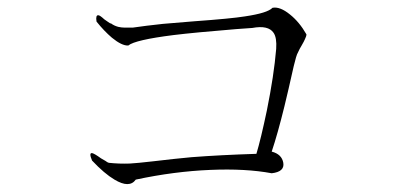

<svg xmlns="http://www.w3.org/2000/svg" viewBox="-20 -621 1040 502"><path d="M327.1 -548.8H305.7Q297.9 -548.8 289.1 -550.8Q278.3 -553.7 270.5 -559.6Q267.6 -559.6 262.7 -563.5Q259.8 -565.4 252.9 -570.3Q241.2 -581.1 237.3 -581.1Q229.5 -582 232.4 -564.5Q252 -540 272.5 -522.5Q298.8 -501 315.4 -502Q333 -516.6 433.6 -529.3Q489.3 -536.1 597.7 -544.9L639.6 -547.9Q681.6 -555.7 695.3 -535.2Q704.1 -522.5 702.1 -493.2Q696.3 -423.8 677.7 -332Q662.1 -257.8 650.4 -218.8Q555.7 -215.8 480.5 -210Q437.5 -206.1 379.9 -199.2Q336.9 -194.3 319.3 -193.4Q292 -192.4 264.6 -195.3Q260.7 -196.3 255.9 -200.2Q252 -202.1 244.1 -207Q226.6 -219.7 220.7 -220.7Q211.9 -221.7 220.7 -201.2Q252.9 -167 279.3 -151.4Q318.4 -127.9 335 -151.4Q435.5 -172.9 530.3 -176.8Q622.1 -180.7 690.4 -168Q724.6 -171.9 720.7 -195.3Q716.8 -217.8 690.4 -224.6Q706.1 -271.5 723.6 -342.8Q733.4 -382.8 748 -448.2L753.9 -470.7Q755.9 -478.5 760.7 -487.3Q762.7 -492.2 768.6 -502Q775.4 -513.7 777.3 -518.6Q781.2 -526.4 781.2 -531.2Q762.7 -563.5 738.3 -583Q711.9 -604.5 692.4 -600.6Q679.7 -586.9 620.1 -578.1Q584 -572.3 488.3 -565.4Q433.6 -560.5 406.2 -558.6Q360.4 -553.7 327.1 -548.8Z"/></svg>

Font: Batang
Style: Regular
Weight: 400
Version: Version 2.21